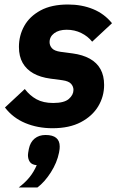

<svg xmlns="http://www.w3.org/2000/svg" viewBox="-20 -557 537 852"><path d="M213 12Q147 12 92 -11Q37 -34 2 -80L90 -162Q112 -133 142 -116.5Q172 -100 216 -100Q265 -100 285.5 -118Q306 -136 306 -158Q306 -173 295.5 -185Q285 -197 257 -201L204 -208Q159 -214 128 -231.5Q97 -249 80.5 -278Q64 -307 64 -349Q64 -399 87.5 -441.5Q111 -484 159.5 -510.5Q208 -537 282 -537Q343 -537 393 -516.5Q443 -496 477 -454L389 -372Q370 -396 340.5 -410.5Q311 -425 276 -425Q241 -425 220.5 -409.5Q200 -394 200 -370Q200 -355 210.5 -343Q221 -331 249 -327L302 -320Q347 -314 378.5 -296.5Q410 -279 426 -250Q442 -221 442 -180Q442 -129 416 -85.5Q390 -42 339 -15Q288 12 213 12ZM182 42Q214 42 229.5 55Q245 68 245 93Q245 99 244.5 104Q244 109 242 120Q233 165 205.5 208Q178 251 146 275H63Q92 253 111 229.5Q130 206 143 176Q121 174 112.5 161.5Q104 149 104 131Q104 127 105 121Q106 115 108 104Q114 74 133.5 58Q153 42 182 42Z"/></svg>

Font: IBM Plex Sans
Style: Bold Italic
Weight: 700
Italic angle: -11.31°
Designer: Mike Abbink, Paul van der Laan, Pieter van Rosmalen
Foundry: Bold Monday
Version: Version 3.201